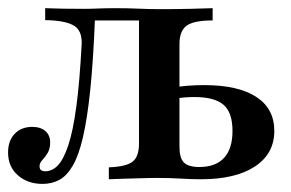

<svg xmlns="http://www.w3.org/2000/svg" viewBox="-22 -436 709 467"><path d="M81.5 11.3Q45.2 11.3 21.4 -9.7Q-2.4 -30.6 -2.4 -65.3Q-2.4 -93.5 13.7 -110.5Q29.8 -127.4 56.5 -127.4Q76.6 -127.4 88.3 -117.3Q100 -107.3 100 -89.5Q100 -74.2 94 -64.1Q87.9 -54 81 -46.8Q74.2 -39.5 74.2 -31.5Q74.2 -19.4 87.9 -19.4Q104.8 -19.4 118.5 -33.5Q132.3 -47.6 144 -82.3Q155.6 -116.9 163.7 -177Q171.8 -237.1 176.6 -328.2Q178.2 -362.1 156.9 -374.2Q135.5 -386.3 87.9 -387.1V-416.1Q104.8 -415.3 130.6 -414.9Q156.5 -414.5 181.5 -414.5Q198.4 -414.5 216.1 -415.3Q233.9 -416.1 258.9 -416.1Q290.3 -416.1 316.1 -414.9Q341.9 -413.7 368.5 -413.7Q403.2 -413.7 439.1 -414.5Q475 -415.3 495.2 -416.1V-386.3Q450 -386.3 432.3 -373.8Q414.5 -361.3 414.5 -328.2V-79Q414.5 -51.6 425.4 -40.7Q436.3 -29.8 462.9 -29.8Q502.4 -29.8 523 -52Q543.5 -74.2 543.5 -117.7Q543.5 -162.1 521.8 -181Q500 -200 450.8 -200Q437.9 -200 424.2 -198.8Q410.5 -197.6 391.9 -194.4V-221.8Q412.9 -225.8 433.5 -227.4Q454 -229 474.2 -229Q557.3 -229 601.2 -200.4Q645.2 -171.8 645.2 -117.7Q645.2 -62.1 598 -31Q550.8 0 466.9 0Q443.5 0 417.7 -1.6Q391.9 -3.2 360.5 -3.2Q341.1 -3.2 318.1 -2.4Q295.2 -1.6 275 -1.2Q254.8 -0.8 242.7 0V-29Q284.7 -30.6 300.4 -42.7Q316.1 -54.8 316.1 -87.1V-388.7L319.4 -386.3H203.2L208.9 -388.7Q204.8 -287.9 197.6 -217.7Q190.3 -147.6 179.8 -102.4Q169.4 -57.3 154.8 -32.7Q140.3 -8.1 122.2 1.6Q104 11.3 81.5 11.3Z"/></svg>

Font: Playfair SemiBold
Style: Regular
Weight: 600
Designer: Claus Eggers Sørensen
Foundry: Claus Eggers Sørensen
Version: Version 2.001;gftools[0.9.30]